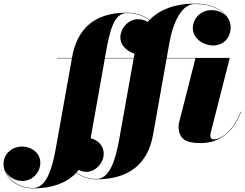

<svg xmlns="http://www.w3.org/2000/svg" viewBox="-222 -780 1352 1060"><path d="M1109 -163 1107 -163.5C1069 -62.5 1002 -10.5 957.5 -10.5C945 -10.5 939.5 -19 939.5 -29.5C939.5 -34.5 940 -42 941.5 -48L1046.5 -460H698.5L712.5 -540C734 -661 782.5 -758 853 -758C951 -758 1004.5 -724 1030 -688C1011.5 -709.5 982 -724 945.5 -724C886 -724 842.5 -678.5 842.5 -623.5C842.5 -568.5 900 -529 955 -529C1015.5 -529 1051.5 -575 1051.5 -631C1051.5 -673 1009 -760 853 -760C744.5 -760 659.5 -727.5 603 -669.5C575 -692.5 534.5 -710 478 -710C293 -710 202.5 -615.5 175.5 -461.5L175 -460H91.5V-458H175L86 40C64.5 161 31 258 -39.5 258C-119 258 -176 211.5 -194.5 160.5C-178.5 196 -139 219 -98.5 219C-44 219 0.5 173.5 0.5 118.5C0.5 58.5 -55.5 29 -100.5 29C-151 29 -202.5 65 -202.5 126C-202.5 188 -140.5 260 -39.5 260C66 260 146 230.5 199.5 173.5C227 195 264.5 210 310.5 210C490.5 210 595 124.5 623.5 -38.5L698 -458H857L767 -105C765.5 -98.5 764 -88 764 -83C764 -12.5 803.5 10 885.5 10C1001.5 10 1071 -63 1109 -163ZM362.5 -490C384 -611 407.5 -708 478 -708C533 -708 574 -691 601.5 -668C599 -665.5 596 -662.5 593.5 -659.5C576.5 -668.5 557.5 -674 540.5 -674C486 -674 442.5 -623.5 442.5 -573.5C442.5 -530 478.5 -496.5 520.5 -484L516.5 -460H357ZM256.5 169C301 169 350.5 123.5 350.5 68.5C350.5 21 315.5 -7.5 278.5 -17L357 -458H516L436 -10C414.5 111 381 208 310.5 208C265.5 208 228 193.5 200.5 172C204.5 167.5 208.5 163 212.5 158C227.5 165 243 169 256.5 169Z"/></svg>

Font: Bodoni* 96pt Fatface
Style: Italic
Weight: 900
Italic angle: -13°
Version: Version 2.3